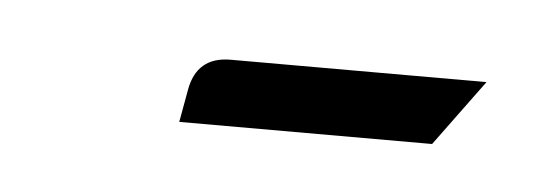

<svg xmlns="http://www.w3.org/2000/svg" viewBox="-23 -220 277 96"><g transform="rotate(5 116.0 -171.5)"><path d="M67.9 -154.8 70.8 -170.9Q73.7 -188 90.8 -188H219.2L194.8 -154.8Z"/></g></svg>

Font: Hhenum
Style: Italic
Weight: 400
Designer: T. Christopher White
Version: Version 1.0